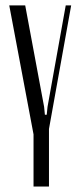

<svg xmlns="http://www.w3.org/2000/svg" viewBox="-20 -515 295 710"><path d="M243.2 -495.1 161.1 -38.1V174.8H104V-18.1L14.2 -495.1H73.2L143.1 -120.1L146 -90.8H152.8L155.8 -120.1L223.1 -495.1Z"/></svg>

Font: Moniqa Narrow Heading
Style: Regular
Weight: 400
Width: 4
Designer: Rajesh Rajput
Foundry: Rajesh Rajput
Version: Version 1.000